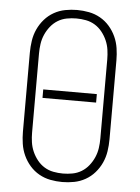

<svg xmlns="http://www.w3.org/2000/svg" viewBox="-53 -785 607 835"><g transform="rotate(5 250.0 -367.5)"><path d="M250 8Q224 8 198 3Q172 -2 149 -15Q126 -28 108.5 -48Q91 -68 80 -92Q69 -116 65 -142.5Q61 -169 61 -195V-540Q61 -566 65 -592.5Q69 -619 80 -643Q91 -667 108.5 -687Q126 -707 149 -720Q172 -733 198 -738Q224 -743 250 -743Q276 -743 302 -738Q328 -733 351 -720Q374 -707 391.5 -687Q409 -667 420 -643Q431 -619 435 -592.5Q439 -566 439 -540V-195Q439 -169 435 -142.5Q431 -116 420 -92Q409 -68 391.5 -48Q374 -28 351 -15Q328 -2 302 3Q276 8 250 8ZM250 -29Q271 -29 292 -33Q313 -37 331 -48Q349 -59 362.5 -76Q376 -93 384.5 -112.5Q393 -132 396 -153Q399 -174 399 -195V-540Q399 -561 396 -582Q393 -603 384.5 -622.5Q376 -642 362.5 -659Q349 -676 331 -687Q313 -698 292 -702Q271 -706 250 -706Q229 -706 208 -702Q187 -698 169 -687Q151 -676 137.5 -659Q124 -642 115.5 -622.5Q107 -603 104 -582Q101 -561 101 -540V-195Q101 -174 104 -153Q107 -132 115.5 -112.5Q124 -93 137.5 -76Q151 -59 169 -48Q187 -37 208 -33Q229 -29 250 -29ZM133 -349V-386H367V-349Z"/></g></svg>

Font: Iosevka SS04 Extralight
Style: Regular
Weight: 200
Monospace: yes
Designer: Belleve Invis
Foundry: Belleve Invis
Version: Version 19.0.0; ttfautohint (v1.8.4)